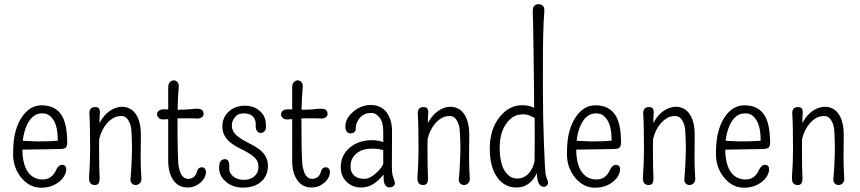

<svg xmlns="http://www.w3.org/2000/svg" viewBox="-20 -877 4073 909"><path d="M253.4 -210.9Q254.4 -295.9 217.8 -327.1Q203.1 -340.3 182.1 -340.3Q161.1 -340.3 147.5 -332.5Q133.8 -324.7 123.3 -311.5Q112.8 -298.3 105.7 -281.5Q98.6 -264.6 94.2 -247.1Q89.8 -228.5 87.9 -210.4L154.8 -207.5Q220.2 -207.5 253.4 -210.9ZM85.9 -168.5Q86.9 -101.1 110.4 -65.4Q135.7 -27.3 182.1 -27.3Q224.6 -27.3 244.1 -69.3Q256.3 -96.7 274.4 -96.7Q282.7 -96.7 288.3 -91.3Q293.9 -85.9 293.5 -72.5Q293 -59.1 283.9 -43.5Q274.9 -27.8 258.8 -15.6Q223.6 11.7 174.3 11.7Q121.1 11.7 82.5 -33.7Q42 -81.5 42 -147.5Q42 -213.4 53.5 -254.6Q64.9 -295.9 84 -323.2Q121.1 -378.4 176.8 -378.4Q248 -378.4 276.9 -322.3Q296.9 -283.2 298.3 -207.5Q298.8 -186 291.5 -178.7Q284.2 -171.4 261.7 -171.4Z M647 -236.8 646 -131.3Q646 -79.1 649.4 -33.7Q650.4 -17.1 641.4 -9Q632.3 -1 622.3 -1Q612.3 -1 604.2 -8.5Q596.2 -16.1 597.9 -31.5Q599.6 -46.9 600.8 -66.9Q602.1 -86.9 603 -108.4Q605 -151.4 605 -179.4Q605 -207.5 604 -220.2Q603 -232.9 602.1 -258.1Q601.1 -283.2 588.9 -305.4Q576.7 -327.6 554.7 -327.6Q532.7 -327.6 516.6 -318.4Q500.5 -309.1 486.8 -293.9Q459 -261.2 449.7 -217.8Q449.2 -204.1 449.2 -190.9V-165.5Q449.2 -77.1 451.2 -48.6Q453.1 -20 447.8 -10.5Q442.4 -1 429 -1Q415.5 -1 408 -9.5Q400.4 -18.1 401.9 -41Q406.7 -104 406.7 -170.4Q406.7 -284.2 403.3 -337.4Q401.4 -370.1 430.7 -370.1Q445.8 -370.1 450 -360.8Q454.1 -351.6 452.9 -341.3Q451.7 -331.1 451.4 -323.7Q451.2 -316.4 451.2 -308.6Q451.2 -300.8 451.2 -294.4Q480 -349.1 527.8 -366.2Q543 -371.6 558.6 -371.6Q574.2 -371.6 590.8 -364.5Q607.4 -357.4 619.6 -341.3Q647 -306.2 647 -236.8Z M776.4 -462.9Q776.4 -480 784.7 -488.3Q793 -496.6 802.7 -496.6Q812.5 -496.6 820.3 -488.3Q828.1 -480 826.2 -462.9Q821.8 -417.5 820.8 -357.4Q860.8 -357.4 881.3 -359.9Q901.9 -362.3 910.6 -362.3Q943.8 -363.3 943.8 -337.9Q943.8 -323.2 926.8 -317.4Q920.9 -315.4 913.1 -315.9Q905.3 -316.4 896.2 -316.7Q887.2 -316.9 878.4 -316.9Q863.3 -316.9 849.4 -316.9Q835.4 -316.9 824.7 -316.4Q822.8 -316.4 820.3 -316.4Q820.3 -315.4 820.3 -314.9Q820.3 -112.8 826.2 -86.9Q832 -61 838.9 -49.8Q851.1 -30.3 870.1 -30.3Q900.9 -30.3 911.6 -60.5Q916 -85 936.5 -85Q943.8 -85 949.5 -78.9Q955.1 -72.8 955.1 -61Q955.1 -49.3 947.8 -35.6Q940.4 -22 928.2 -11.7Q901.4 10.7 868.2 10.7Q807.6 10.7 784.7 -56.2Q776.4 -80.6 776.4 -116.2V-313Q766.1 -312.5 753.9 -311.5Q738.8 -311 731.2 -319.1Q723.6 -327.1 723.6 -336.2Q723.6 -345.2 731.4 -352.3Q739.3 -359.4 754.9 -359.4L776.4 -358.9Z M1045.4 -123.5Q1067.9 -123.5 1065.4 -83Q1063.5 -59.1 1084 -42Q1103.5 -25.4 1134.5 -25.4Q1165.5 -25.4 1184.6 -42.5Q1203.6 -59.6 1203.6 -85.2Q1203.6 -110.8 1190.9 -125.2Q1178.2 -139.6 1159.2 -151.1Q1140.1 -162.6 1118.2 -173.1Q1096.2 -183.6 1077.1 -197.3Q1032.7 -230 1032.7 -277.8Q1032.7 -319.3 1061 -346.7Q1091.3 -376.5 1139.6 -376.5Q1181.2 -376.5 1209 -352.5Q1238.8 -327.1 1238.8 -286.6Q1241.7 -266.6 1233.4 -257.1Q1225.1 -247.6 1214.1 -247.6Q1203.1 -247.6 1196.5 -257.3Q1189.9 -267.1 1190.7 -280.3Q1191.4 -293.5 1189.2 -303.5Q1187 -313.5 1180.7 -321.8Q1166.5 -340.3 1134.8 -340.3Q1109.4 -340.3 1097.7 -328.1Q1077.6 -307.1 1077.6 -284.2Q1077.6 -261.2 1090.3 -246.3Q1103 -231.4 1122.1 -219.5Q1141.1 -207.5 1163.1 -196.8Q1185.1 -186 1204.1 -172.4Q1248.5 -140.6 1248.5 -92.8Q1248.5 -46.9 1218.3 -18.6Q1186.5 11.2 1129.9 11.2Q1081.1 11.2 1048.3 -17.6Q1014.6 -46.4 1017.6 -89.8Q1019.5 -123.5 1045.4 -123.5Z M1363.3 -462.9Q1363.3 -480 1371.6 -488.3Q1379.9 -496.6 1389.6 -496.6Q1399.4 -496.6 1407.2 -488.3Q1415 -480 1413.1 -462.9Q1408.7 -417.5 1407.7 -357.4Q1447.8 -357.4 1468.3 -359.9Q1488.8 -362.3 1497.6 -362.3Q1530.8 -363.3 1530.8 -337.9Q1530.8 -323.2 1513.7 -317.4Q1507.8 -315.4 1500 -315.9Q1492.2 -316.4 1483.2 -316.7Q1474.1 -316.9 1465.3 -316.9Q1450.2 -316.9 1436.3 -316.9Q1422.4 -316.9 1411.6 -316.4Q1409.7 -316.4 1407.2 -316.4Q1407.2 -315.4 1407.2 -314.9Q1407.2 -112.8 1413.1 -86.9Q1418.9 -61 1425.8 -49.8Q1438 -30.3 1457 -30.3Q1487.8 -30.3 1498.5 -60.5Q1502.9 -85 1523.4 -85Q1530.8 -85 1536.4 -78.9Q1542 -72.8 1542 -61Q1542 -49.3 1534.7 -35.6Q1527.3 -22 1515.1 -11.7Q1488.3 10.7 1455.1 10.7Q1394.5 10.7 1371.6 -56.2Q1363.3 -80.6 1363.3 -116.2V-313Q1353 -312.5 1340.8 -311.5Q1325.7 -311 1318.1 -319.1Q1310.5 -327.1 1310.5 -336.2Q1310.5 -345.2 1318.4 -352.3Q1326.2 -359.4 1341.8 -359.4L1363.3 -358.9Z M1794.4 -100.1Q1793.9 -127 1794.4 -166Q1773.4 -173.3 1741.2 -173.3Q1697.8 -173.3 1669.9 -152.3Q1656.2 -141.6 1647.9 -126.2Q1639.6 -110.8 1639.6 -86.7Q1639.6 -62.5 1656.2 -46.4Q1672.9 -30.3 1705.1 -30.3Q1737.3 -30.3 1776.9 -74.2Q1788.1 -86.4 1794.4 -100.1ZM1825.7 10.3Q1796.4 10.3 1796.4 -34.2Q1796.4 -37.1 1795.9 -50.8Q1791.5 -45.4 1786.1 -39.1Q1742.2 10.7 1690.4 10.7Q1648.9 10.7 1621.6 -15.6Q1593.3 -43 1593.3 -85.4Q1593.3 -144.5 1639.2 -180.7Q1659.7 -196.8 1685.3 -205.1Q1710.9 -213.4 1742.7 -213.4Q1769 -213.4 1794.4 -204.6V-256.3Q1794.4 -299.3 1776.6 -320.8Q1758.8 -342.3 1739.7 -342.3Q1720.7 -342.3 1708.7 -337.4Q1696.8 -332.5 1687.5 -323.2Q1667 -303.2 1664.1 -273.4Q1665.5 -257.8 1657.7 -251.7Q1649.9 -245.6 1640.6 -245.6Q1614.3 -245.6 1615.2 -280.8Q1616.2 -317.4 1652.3 -348.1Q1689.5 -379.9 1735.4 -379.9Q1803.7 -379.9 1827.6 -312Q1835.9 -287.6 1835.9 -258.3V-208L1835.4 -126V-82.5Q1835.4 -53.2 1842.5 -35.2Q1849.6 -17.1 1849.6 -9.5Q1849.6 -2 1842.3 4.2Q1835 10.3 1825.7 10.3Z M2201.7 -236.8 2200.7 -131.3Q2200.7 -79.1 2204.1 -33.7Q2205.1 -17.1 2196 -9Q2187 -1 2177 -1Q2167 -1 2158.9 -8.5Q2150.9 -16.1 2152.6 -31.5Q2154.3 -46.9 2155.5 -66.9Q2156.7 -86.9 2157.7 -108.4Q2159.7 -151.4 2159.7 -179.4Q2159.7 -207.5 2158.7 -220.2Q2157.7 -232.9 2156.7 -258.1Q2155.8 -283.2 2143.6 -305.4Q2131.3 -327.6 2109.4 -327.6Q2087.4 -327.6 2071.3 -318.4Q2055.2 -309.1 2041.5 -293.9Q2013.7 -261.2 2004.4 -217.8Q2003.9 -204.1 2003.9 -190.9V-165.5Q2003.9 -77.1 2005.9 -48.6Q2007.8 -20 2002.4 -10.5Q1997.1 -1 1983.6 -1Q1970.2 -1 1962.6 -9.5Q1955.1 -18.1 1956.5 -41Q1961.4 -104 1961.4 -170.4Q1961.4 -284.2 1958 -337.4Q1956.1 -370.1 1985.4 -370.1Q2000.5 -370.1 2004.6 -360.8Q2008.8 -351.6 2007.6 -341.3Q2006.3 -331.1 2006.1 -323.7Q2005.9 -316.4 2005.9 -308.6Q2005.9 -300.8 2005.9 -294.4Q2034.7 -349.1 2082.5 -366.2Q2097.7 -371.6 2113.3 -371.6Q2128.9 -371.6 2145.5 -364.5Q2162.1 -357.4 2174.3 -341.3Q2201.7 -306.2 2201.7 -236.8Z M2511.7 -214.8 2511.2 -317.9Q2482.9 -335.9 2457.8 -335.9Q2432.6 -335.9 2413.8 -325.9Q2395 -315.9 2379.9 -295.9Q2345.7 -251.5 2345.7 -178.2Q2345.7 -75.2 2393.1 -42.5Q2408.7 -31.7 2428.7 -31.7Q2448.7 -31.7 2462.9 -40Q2477.1 -48.3 2486.8 -60.5Q2504.4 -83 2510.7 -113.8Q2511.7 -153.8 2511.7 -214.8ZM2555.2 7.3Q2523.4 7.3 2522 -55.7Q2522 -57.1 2522 -58.1Q2489.7 10.7 2425.3 10.7Q2369.6 10.7 2335.4 -35.2Q2298.8 -84.5 2298.8 -173.3Q2298.8 -266.6 2347.2 -325.2Q2391.1 -378.9 2451.2 -378.9Q2484.9 -378.9 2508.8 -366.7Q2508.3 -401.9 2508.3 -439.5Q2507.8 -486.3 2507.3 -533Q2506.8 -579.6 2506.1 -623.5Q2505.4 -667.5 2504.9 -706.1Q2503.9 -786.6 2502.4 -814.5Q2501 -842.3 2509.8 -849.9Q2518.6 -857.4 2529.5 -857.4Q2540.5 -857.4 2549.6 -849.9Q2558.6 -842.3 2556.9 -822.3Q2555.2 -802.2 2553.7 -771Q2552.2 -739.7 2551.5 -703.1Q2550.8 -666.5 2550.5 -625.7Q2550.3 -585 2550.3 -450.9Q2550.3 -316.9 2555.4 -191.2Q2560.5 -65.4 2562.7 -54.2Q2564.9 -43 2567.6 -35.2Q2570.3 -27.3 2572.5 -22.5Q2574.7 -17.6 2574.7 -10.7Q2574.7 -3.9 2568.6 1.7Q2562.5 7.3 2555.2 7.3Z M2875.5 -210.9Q2876.5 -295.9 2839.8 -327.1Q2825.2 -340.3 2804.2 -340.3Q2783.2 -340.3 2769.5 -332.5Q2755.9 -324.7 2745.4 -311.5Q2734.9 -298.3 2727.8 -281.5Q2720.7 -264.6 2716.3 -247.1Q2711.9 -228.5 2710 -210.4L2776.9 -207.5Q2842.3 -207.5 2875.5 -210.9ZM2708 -168.5Q2709 -101.1 2732.4 -65.4Q2757.8 -27.3 2804.2 -27.3Q2846.7 -27.3 2866.2 -69.3Q2878.4 -96.7 2896.5 -96.7Q2904.8 -96.7 2910.4 -91.3Q2916 -85.9 2915.5 -72.5Q2915 -59.1 2906 -43.5Q2897 -27.8 2880.9 -15.6Q2845.7 11.7 2796.4 11.7Q2743.2 11.7 2704.6 -33.7Q2664.1 -81.5 2664.1 -147.5Q2664.1 -213.4 2675.5 -254.6Q2687 -295.9 2706.1 -323.2Q2743.2 -378.4 2798.8 -378.4Q2870.1 -378.4 2898.9 -322.3Q2918.9 -283.2 2920.4 -207.5Q2920.9 -186 2913.6 -178.7Q2906.2 -171.4 2883.8 -171.4Z M3269 -236.8 3268.1 -131.3Q3268.1 -79.1 3271.5 -33.7Q3272.5 -17.1 3263.4 -9Q3254.4 -1 3244.4 -1Q3234.4 -1 3226.3 -8.5Q3218.3 -16.1 3220 -31.5Q3221.7 -46.9 3222.9 -66.9Q3224.1 -86.9 3225.1 -108.4Q3227.1 -151.4 3227.1 -179.4Q3227.1 -207.5 3226.1 -220.2Q3225.1 -232.9 3224.1 -258.1Q3223.1 -283.2 3210.9 -305.4Q3198.7 -327.6 3176.8 -327.6Q3154.8 -327.6 3138.7 -318.4Q3122.6 -309.1 3108.9 -293.9Q3081.1 -261.2 3071.8 -217.8Q3071.3 -204.1 3071.3 -190.9V-165.5Q3071.3 -77.1 3073.2 -48.6Q3075.2 -20 3069.8 -10.5Q3064.5 -1 3051 -1Q3037.6 -1 3030 -9.5Q3022.5 -18.1 3023.9 -41Q3028.8 -104 3028.8 -170.4Q3028.8 -284.2 3025.4 -337.4Q3023.4 -370.1 3052.7 -370.1Q3067.9 -370.1 3072 -360.8Q3076.2 -351.6 3075 -341.3Q3073.7 -331.1 3073.5 -323.7Q3073.2 -316.4 3073.2 -308.6Q3073.2 -300.8 3073.2 -294.4Q3102.1 -349.1 3149.9 -366.2Q3165 -371.6 3180.7 -371.6Q3196.3 -371.6 3212.9 -364.5Q3229.5 -357.4 3241.7 -341.3Q3269 -306.2 3269 -236.8Z M3581.1 -210.9Q3582 -295.9 3545.4 -327.1Q3530.8 -340.3 3509.8 -340.3Q3488.8 -340.3 3475.1 -332.5Q3461.4 -324.7 3450.9 -311.5Q3440.4 -298.3 3433.3 -281.5Q3426.3 -264.6 3421.9 -247.1Q3417.5 -228.5 3415.5 -210.4L3482.4 -207.5Q3547.9 -207.5 3581.1 -210.9ZM3413.6 -168.5Q3414.6 -101.1 3438 -65.4Q3463.4 -27.3 3509.8 -27.3Q3552.2 -27.3 3571.8 -69.3Q3584 -96.7 3602.1 -96.7Q3610.4 -96.7 3616 -91.3Q3621.6 -85.9 3621.1 -72.5Q3620.6 -59.1 3611.6 -43.5Q3602.5 -27.8 3586.4 -15.6Q3551.3 11.7 3502 11.7Q3448.7 11.7 3410.2 -33.7Q3369.6 -81.5 3369.6 -147.5Q3369.6 -213.4 3381.1 -254.6Q3392.6 -295.9 3411.6 -323.2Q3448.7 -378.4 3504.4 -378.4Q3575.7 -378.4 3604.5 -322.3Q3624.5 -283.2 3626 -207.5Q3626.5 -186 3619.1 -178.7Q3611.8 -171.4 3589.4 -171.4Z M3974.6 -236.8 3973.6 -131.3Q3973.6 -79.1 3977.1 -33.7Q3978 -17.1 3969 -9Q3960 -1 3950 -1Q3939.9 -1 3931.9 -8.5Q3923.8 -16.1 3925.5 -31.5Q3927.2 -46.9 3928.5 -66.9Q3929.7 -86.9 3930.7 -108.4Q3932.6 -151.4 3932.6 -179.4Q3932.6 -207.5 3931.6 -220.2Q3930.7 -232.9 3929.7 -258.1Q3928.7 -283.2 3916.5 -305.4Q3904.3 -327.6 3882.3 -327.6Q3860.4 -327.6 3844.2 -318.4Q3828.1 -309.1 3814.5 -293.9Q3786.6 -261.2 3777.3 -217.8Q3776.9 -204.1 3776.9 -190.9V-165.5Q3776.9 -77.1 3778.8 -48.6Q3780.8 -20 3775.4 -10.5Q3770 -1 3756.6 -1Q3743.2 -1 3735.6 -9.5Q3728 -18.1 3729.5 -41Q3734.4 -104 3734.4 -170.4Q3734.4 -284.2 3731 -337.4Q3729 -370.1 3758.3 -370.1Q3773.4 -370.1 3777.6 -360.8Q3781.7 -351.6 3780.5 -341.3Q3779.3 -331.1 3779.1 -323.7Q3778.8 -316.4 3778.8 -308.6Q3778.8 -300.8 3778.8 -294.4Q3807.6 -349.1 3855.5 -366.2Q3870.6 -371.6 3886.2 -371.6Q3901.9 -371.6 3918.5 -364.5Q3935.1 -357.4 3947.3 -341.3Q3974.6 -306.2 3974.6 -236.8Z"/></svg>

Font: Pompiere 
Style: Regular
Weight: 400
Designer: Karolina Lach
Foundry: Sorkin Type Co.
Version: Version 1.002